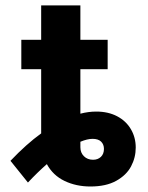

<svg xmlns="http://www.w3.org/2000/svg" viewBox="-20 -677 547 708"><path d="M276.4 -657.2V-530.3H377V-421.9H276.4V-257.8Q306.2 -265.6 335 -265.6Q378.9 -265.6 411.9 -248.3Q444.8 -231 462.6 -200.7Q480.5 -170.4 480.5 -132.8Q480.5 -96.2 463.4 -63.7Q446.3 -31.2 408.7 -10.3Q371.1 10.7 313.5 10.7Q260.7 10.7 218 -9.8Q175.3 -30.3 152.8 -71.8Q117.7 -41 83 -3.9L18.6 -84Q77.6 -146 131.8 -185.1V-421.9H58.6V-530.3H131.8V-657.2ZM323.2 -87.9Q340.8 -87.9 352.1 -98.6Q363.3 -109.4 363.3 -127.9Q363.3 -144.5 352.8 -154.8Q342.3 -165 321.3 -165Q302.2 -165 276.4 -154.3V-133.8Q276.4 -113.8 289.6 -100.8Q302.7 -87.9 323.2 -87.9Z"/></svg>

Font: Pretendard Std
Style: Bold
Weight: 700
Designer: Base glyphs from Inter by Rasmus Andersson; Hangeul glyphs from Noto Sans CJK(Source Han Sans) by Jang Soo-young and Kan
Foundry: Kil Hyung-jin
Version: Version 1.309